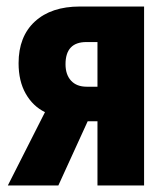

<svg xmlns="http://www.w3.org/2000/svg" viewBox="-20 -570 515 589"><path d="M4 -1 118 -226Q81 -244 59 -282.5Q37 -321 37 -376Q37 -458 87 -504Q137 -550 225 -550H422V-1H279V-198H249L159 -1ZM246 -304H279V-441H245Q181 -441 181 -373Q181 -341 198 -322.5Q215 -304 246 -304Z"/></svg>

Font: Noto Sans ExtraCondensed ExtraBold
Style: Regular
Weight: 800
Width: 2
Designer: Monotype Design Team
Foundry: Monotype Imaging Inc.
Version: Version 2.013; ttfautohint (v1.8.4.7-5d5b)